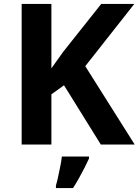

<svg xmlns="http://www.w3.org/2000/svg" viewBox="-20 -734 704 975"><path d="M664 0H492L305 -301L241 -255V0H90V-714H241V-387Q256 -408 271 -429Q286 -450 301 -471L494 -714H662L413 -398ZM432 71Q422 93 409.5 117.5Q397 142 382.5 168Q368 194 351 221H264V208Q270 188 275.5 162Q281 136 286.5 109Q292 82 294 61H432Z"/></svg>

Font: Noto Sans New Tai Lue
Style: Regular
Weight: 400
Designer: Monotype Design Team
Foundry: Monotype Imaging Inc.
Version: Version 2.003